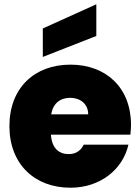

<svg xmlns="http://www.w3.org/2000/svg" viewBox="-20 -870 656 897"><path d="M180 -737V-604L430 -702V-850ZM592 -287C592 -461 475 -568 309 -568C141 -568 24 -459 24 -281C24 -102 143 7 309 7C449 7 554 -79 580 -194H371C360 -171 339 -150 301 -150C257 -150 222 -176 218 -241H589C591 -256 592 -272 592 -287ZM219 -336C228 -387 261 -413 308 -413C353 -413 392 -386 392 -336Z"/></svg>

Font: Poppins STUK1
Style: Regular
Weight: 400
Designer: Jonny Pinhorn (original), Sammy Jo Hughes (modified version)
Foundry: Type Mafia
Version: Version 1.002;hotconv 1.0.109;makeotfexe 2.5.65596